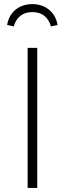

<svg xmlns="http://www.w3.org/2000/svg" viewBox="-20 -918 317 938"><path d="M138 -898C72 -898 24 -857 15 -796L47 -789C60 -834 91 -859 138 -859C185 -859 216 -834 229 -789L261 -796C252 -857 203 -898 138 -898ZM162 -684H115V0H162Z"/></svg>

Font: Fira Sans ExtraLight
Style: Regular
Weight: 200
Designer: bBox Type GmbH & Carrois Corporate GbR & Edenspiekermann AG
Foundry: bBox Type GmbH & Carrois Corporate GbR & Edenspiekermann AG
Version: Version 4.300;PS 004.300;hotconv 1.0.88;makeotf.lib2.5.64775